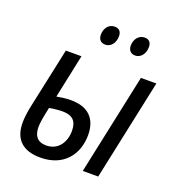

<svg xmlns="http://www.w3.org/2000/svg" viewBox="-134 -841 884 959"><g transform="rotate(20 308.0 -361.0)"><path d="M299 -631C326 -631 349 -656 349 -694C349 -718 337 -732 313 -732C280 -732 261 -703 261 -671C261 -645 275 -631 299 -631ZM457 -631C485 -631 508 -656 508 -694C508 -718 496 -732 473 -732C440 -732 420 -703 420 -671C420 -645 435 -631 457 -631ZM409 0H491L605 -536H523ZM186 10C309 10 373 -73 373 -177C373 -262 327 -312 234 -312C205 -312 179 -308 158 -304L207 -536H124L54 -209C48 -180 44 -149 44 -124C44 -32 97 10 186 10ZM193 -57C144 -57 126 -87 126 -131C126 -151 130 -178 143 -238C166 -242 191 -245 213 -245C264 -245 290 -223 290 -169C290 -111 258 -57 193 -57Z"/></g></svg>

Font: Noto Sans Display SemiCondensed
Style: Italic
Weight: 400
Width: 4
Italic angle: -12°
Designer: Monotype Design Team
Foundry: Monotype Imaging Inc.
Version: Version 1.900